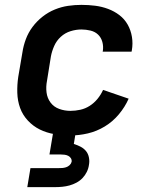

<svg xmlns="http://www.w3.org/2000/svg" viewBox="-20 -548 640 788"><path d="M269 8Q235 8 203 2.5Q171 -3 143.5 -16.5Q116 -30 94.5 -53Q73 -76 62.5 -105Q52 -134 51 -167Q50 -200 55 -233L72 -333Q76 -360 86 -387Q96 -414 113.5 -437.5Q131 -461 154.5 -479.5Q178 -498 205 -509Q232 -520 259.5 -524Q287 -528 314 -528Q343 -528 370.5 -524.5Q398 -521 423.5 -511.5Q449 -502 470 -486Q491 -470 504 -447Q517 -424 521.5 -396.5Q526 -369 521 -341L520 -336H401L402 -338Q405 -358 400 -376Q395 -394 382.5 -406Q370 -418 351.5 -422.5Q333 -427 314 -427Q292 -427 269.5 -420Q247 -413 229.5 -397Q212 -381 202.5 -359.5Q193 -338 189 -317L173 -217Q168 -192 171 -168.5Q174 -145 187.5 -127Q201 -109 223 -101Q245 -93 269 -93Q289 -93 309.5 -97.5Q330 -102 348 -113.5Q366 -125 380 -142Q394 -159 403 -179L508 -143Q493 -109 468 -79Q443 -49 410 -29Q377 -9 340.5 -0.5Q304 8 269 8ZM92 220 105 142H220Q228 142 235.5 141.5Q243 141 251 138.5Q259 136 265.5 130Q272 124 274 116Q275 108 271 101.5Q267 95 260 91.5Q253 88 245 87Q237 86 229 86H183L213 -93H305L283 43Q297 47 310.5 54Q324 61 333 72Q342 83 345 98.5Q348 114 345 129Q343 144 336 158Q329 172 318.5 183Q308 194 294 201.5Q280 209 265.5 213Q251 217 236 218.5Q221 220 207 220Z"/></svg>

Font: Iosevka Aile
Style: Bold Italic
Weight: 700
Italic angle: -9°
Designer: Belleve Invis
Foundry: Belleve Invis
Version: Version 28.0.1; ttfautohint (v1.8.4)